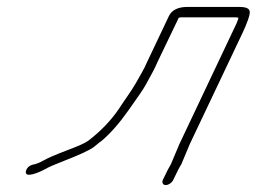

<svg xmlns="http://www.w3.org/2000/svg" viewBox="-20 -503 741 554"><path d="M479.9 16 494.1 -13C496.7 -18 499.3 -23 503.2 -29L527.5 -87L680.3 -409C693.2 -437 700.2 -456 700.7 -467C701.1 -478 691.7 -483 669.7 -483H520.7C493.7 -483 475.9 -474 467.5 -457L404.4 -324C395.8 -303 384.4 -286 372.5 -264C358.9 -240 336.4 -210 322.4 -188C300 -155 270.2 -124 234.7 -97C225.5 -90 204.6 -81 172.8 -69C141 -57 117.9 -47 105.6 -40C93.4 -33 82.2 -29 74.9 -28C63.9 -25 56.7 -18 54.8 -9C49.9 13 93.9 -6 108.4 -14C120.6 -21 136.9 -28 155.1 -35C206.4 -55 237.8 -69 251 -79C258.9 -85 266.1 -92 273.7 -97C299.6 -119 324.8 -148 350.2 -184C375.6 -220 393.5 -245 400.9 -259C413.5 -283 425.5 -302 434.4 -324L495.9 -452C499.2 -453 503.2 -453 506.2 -453H655.2C660.2 -453 664.2 -453 667.9 -452C668 -449 665.4 -444 663.2 -437L497.5 -87L473.5 -30C469.3 -23 466.7 -18 464.1 -13L449.9 16C446.4 24 450.2 31 458.2 31C466.2 31 476.4 24 479.9 16Z"/></svg>

Font: MewTooHand
Style: UltIta
Weight: 400
Designer: Mew Too, Robert Jablonski
Version: Version 0.77